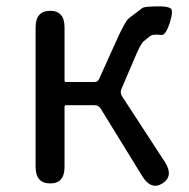

<svg xmlns="http://www.w3.org/2000/svg" viewBox="-20 -577 596 604"><path d="M138 0Q92 0 92 -52V-491Q92 -543 138 -543Q183 -543 183 -491V-324Q183 -319 188 -319H277Q288 -319 292 -329L342 -440Q373 -510 386 -520Q407 -536 428 -552Q436 -557 484 -557Q504 -557 515.5 -551.5Q527 -546 514 -505Q501 -465 487 -467Q482 -468 469.5 -468Q457 -468 449.5 -461.5Q442 -455 432 -447Q422 -439 403 -393L362 -297Q357 -285 364 -274L499 -67Q527 -23 491 0Q456 22 428 -22L297 -235Q290 -246 278 -246H188Q183 -246 183 -241V-52Q183 0 138 0Z"/></svg>

Font: Resource Han Rounded HK
Style: Regular
Weight: 400
Designer: Cyano Hao (round all glyphs); Ryoko NISHIZUKA  (kana, bopomofo & ideographs); Paul D. Hunt (Latin, Greek & Cyrillic); Sa
Foundry: Cyano Hao
Version: 0.990